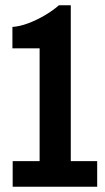

<svg xmlns="http://www.w3.org/2000/svg" viewBox="-20 -707 398 727"><path d="M28 0V-97H130V-524H27V-605Q55 -607 86 -618.5Q117 -630 148 -648Q179 -666 203 -687H248V-97H348V0Z"/></svg>

Font: Archivo ExtraCondensed
Style: Bold
Weight: 700
Width: 2
Designer: Hector Gatti
Foundry: Omnibus-Type
Version: Version 2.001